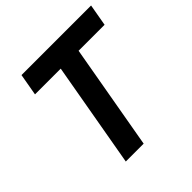

<svg xmlns="http://www.w3.org/2000/svg" viewBox="-182 -840 987 987"><g transform="rotate(-45 311.5 -346.5)"><path d="M181.6 0 303.7 -693.4H433.6L311.5 0ZM95.7 -574.2 116.7 -693.4H622.6L601.6 -574.2Z"/></g></svg>

Font: Cascadia Code PL
Style: Italic
Weight: 400
Italic angle: -10°
Monospace: yes
Designer: Aaron Bell
Foundry: Saja Typeworks
Version: Version 2404.023